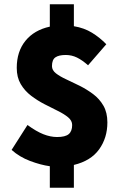

<svg xmlns="http://www.w3.org/2000/svg" viewBox="-20 -764 580 894"><path d="M212 110V10Q169 4 120 -14.5Q71 -33 34 -66L108 -182Q149 -152 182 -139Q215 -126 246 -126Q284 -126 300 -139.5Q316 -153 316 -182Q316 -202 297.5 -217.5Q279 -233 249.5 -247.5Q220 -262 187 -279Q154 -296 124.5 -318.5Q95 -341 76.5 -372.5Q58 -404 58 -448Q58 -524 98.5 -574Q139 -624 212 -640V-744H324V-642Q372 -634 408.5 -611.5Q445 -589 475 -558L390 -460Q363 -484 338.5 -496Q314 -508 286 -508Q254 -508 238 -497Q222 -486 222 -456Q222 -437 240.5 -422.5Q259 -408 288.5 -394.5Q318 -381 351 -364.5Q384 -348 413.5 -326Q443 -304 461.5 -272Q480 -240 480 -194Q480 -122 441.5 -68.5Q403 -15 324 4V110Z"/></svg>

Font: Assistant ExtraBold
Style: Regular
Weight: 800
Designer: Hebrew By Ben Nathan, Latin by Paul Hunt
Version: Version 3.000